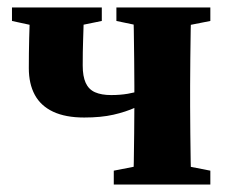

<svg xmlns="http://www.w3.org/2000/svg" viewBox="-20 -493 610 513"><path d="M205 -179Q155 -179 122 -194.5Q89 -210 73 -239.5Q57 -269 57 -311Q57 -351 58 -392Q59 -433 61 -473H205Q204 -453 203.5 -432Q203 -411 202 -383.5Q201 -356 201 -318Q201 -289 209 -271.5Q217 -254 234 -246.5Q251 -239 277 -239Q301 -239 321.5 -242.5Q342 -246 360 -252Q378 -258 395 -265V-231Q369 -218 342.5 -206Q316 -194 283 -186.5Q250 -179 205 -179ZM335 0Q337 -24 337.5 -60.5Q338 -97 338.5 -137Q339 -177 339 -209V-264Q339 -296 338.5 -336Q338 -376 337.5 -413Q337 -450 335 -473H492Q490 -450 489.5 -413Q489 -376 488.5 -336Q488 -296 488 -264V-209Q488 -177 488.5 -137Q489 -97 489.5 -60.5Q490 -24 492 0ZM12 -437V-473H252V-437L164 -419H95ZM284 0V-37L376 -55H450L542 -37V0ZM291 -437V-473H542V-437L451 -419H377Z"/></svg>

Font: Source Serif 4 36pt
Style: Bold
Weight: 700
Designer: Frank Grießhammer
Foundry: Adobe Systems Incorporated
Version: Version 4.004;hotconv 1.0.116;makeotfexe 2.5.65601